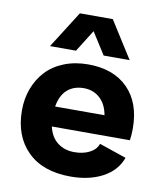

<svg xmlns="http://www.w3.org/2000/svg" viewBox="-83 -802 748 881"><g transform="rotate(10 290.5 -361.5)"><path d="M305.2 11.2Q175.3 11.2 104.2 -59.6Q33.2 -130.4 33.2 -250Q33.2 -304.2 50.8 -351.3Q68.4 -398.4 101.1 -433.8Q133.8 -469.2 184.3 -489.5Q234.9 -509.8 296.9 -509.8Q415 -509.8 481.9 -442.4Q548.8 -375 548.8 -254.9Q548.8 -226.6 544.9 -200.2H181.2Q192.4 -151.4 224.9 -126.7Q257.3 -102.1 303.2 -102.1Q343.8 -102.1 373.5 -117.4Q403.3 -132.8 413.1 -160.2L539.1 -117.2Q517.1 -55.7 454.6 -22.2Q392.1 11.2 305.2 11.2ZM108.9 -562 217.8 -733.9H371.1L480 -562H358.9L293.9 -664.1L230 -562ZM180.2 -293H410.2Q401.4 -343.8 370.6 -371.3Q339.8 -398.9 295.9 -398.9Q249 -398.9 219 -372.3Q189 -345.7 180.2 -293Z"/></g></svg>

Font: Human Sans
Style: Bold
Weight: 700
Designer: Tim Radville
Foundry: Continuum
Version: Version 1.000;FEAKit 1.0